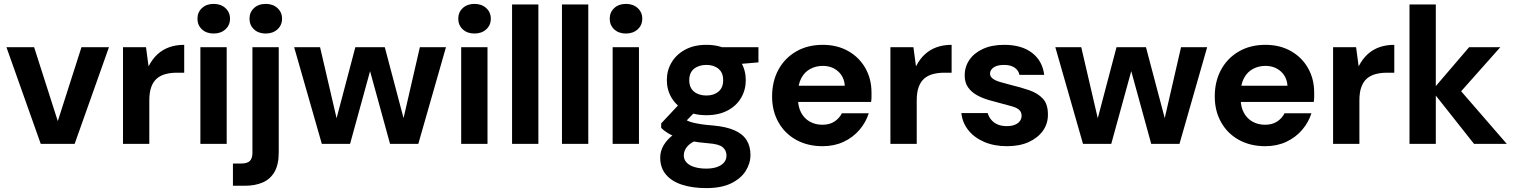

<svg xmlns="http://www.w3.org/2000/svg" viewBox="-20 -738 7762 985"><path d="M189 0 13 -496H155L276 -118H277L398 -496H539L363 0Z M611 0V-496H729L742 -399H743Q762 -436 788.5 -460Q815 -484 849 -496Q883 -508 925 -508V-365H888Q856 -365 829.5 -358Q803 -351 784.5 -335Q766 -319 756 -291.5Q746 -264 746 -223V0Z M1008 0V-496H1143V0ZM1076 -566Q1039 -566 1016 -587.5Q993 -609 993 -642Q993 -675 1016 -696.5Q1039 -718 1076 -718Q1113 -718 1136.5 -696.5Q1160 -675 1160 -642Q1160 -609 1136.5 -587.5Q1113 -566 1076 -566Z M1175 215V101H1216Q1248 101 1261.5 88Q1275 75 1275 45V-496H1410V44Q1410 106 1388.5 143.5Q1367 181 1328 198Q1289 215 1236 215ZM1343 -566Q1306 -566 1283 -587.5Q1260 -609 1260 -642Q1260 -675 1283 -696.5Q1306 -718 1344 -718Q1380 -718 1403.5 -696.5Q1427 -675 1427 -642Q1427 -609 1403.5 -587.5Q1380 -566 1343 -566Z M1631 0 1489 -496H1622L1718 -83H1694L1803 -496H1954L2063 -84L2039 -83L2134 -496H2268L2126 0H1981L1865 -422H1892L1776 0Z M2346 0V-496H2481V0ZM2414 -566Q2377 -566 2354 -587.5Q2331 -609 2331 -642Q2331 -675 2354 -696.5Q2377 -718 2414 -718Q2451 -718 2474.5 -696.5Q2498 -675 2498 -642Q2498 -609 2474.5 -587.5Q2451 -566 2414 -566Z M2607 0V-715H2742V0Z M2863 0V-715H2998V0Z M3123 0V-496H3258V0ZM3191 -566Q3154 -566 3131 -587.5Q3108 -609 3108 -642Q3108 -675 3131 -696.5Q3154 -718 3191 -718Q3228 -718 3251.5 -696.5Q3275 -675 3275 -642Q3275 -609 3251.5 -587.5Q3228 -566 3191 -566Z M3603 227Q3532 227 3478.5 209.5Q3425 192 3396 157Q3367 122 3367 71Q3367 37 3385 6.5Q3403 -24 3437.5 -49Q3472 -74 3523 -92L3573 -26Q3528 -11 3508 11Q3488 33 3488 59Q3488 81 3503 96.5Q3518 112 3544.5 119.5Q3571 127 3603 127Q3635 127 3658 119Q3681 111 3694 96Q3707 81 3707 60Q3707 34 3688 17.5Q3669 1 3614 -3Q3563 -7 3524 -14.5Q3485 -22 3455.5 -32.5Q3426 -43 3405 -56Q3384 -69 3372 -82V-105L3479 -219L3569 -188L3449 -65L3487 -129Q3498 -123 3508.5 -118Q3519 -113 3535 -109Q3551 -105 3576 -101Q3601 -97 3640 -94Q3706 -88 3748 -69.5Q3790 -51 3810 -19.5Q3830 12 3830 57Q3830 100 3805.5 139Q3781 178 3731 202.5Q3681 227 3603 227ZM3604 -147Q3541 -147 3495.5 -171Q3450 -195 3425.5 -236Q3401 -277 3401 -327Q3401 -377 3425.5 -418Q3450 -459 3495.5 -483.5Q3541 -508 3604 -508Q3667 -508 3712.5 -483.5Q3758 -459 3782 -418Q3806 -377 3806 -327Q3806 -277 3782 -236Q3758 -195 3712.5 -171Q3667 -147 3604 -147ZM3604 -248Q3642 -248 3666 -268Q3690 -288 3690 -327Q3690 -365 3666 -385Q3642 -405 3604 -405Q3565 -405 3540.5 -385Q3516 -365 3516 -327Q3516 -288 3540.5 -268Q3565 -248 3604 -248ZM3685 -402 3663 -496H3871V-418Z M4200 12Q4124 12 4065.5 -20Q4007 -52 3974 -110Q3941 -168 3941 -243Q3941 -321 3973.5 -380.5Q4006 -440 4064.5 -474Q4123 -508 4201 -508Q4275 -508 4331.5 -476Q4388 -444 4419.5 -388.5Q4451 -333 4451 -263Q4451 -253 4451 -240.5Q4451 -228 4449 -215H4038V-298H4314Q4311 -344 4279.5 -372Q4248 -400 4201 -400Q4166 -400 4137 -384.5Q4108 -369 4091 -337.5Q4074 -306 4074 -259V-230Q4074 -190 4090 -160Q4106 -130 4134.5 -114Q4163 -98 4199 -98Q4236 -98 4261 -114.5Q4286 -131 4299 -157H4437Q4422 -110 4389 -71.5Q4356 -33 4308 -10.5Q4260 12 4200 12Z M4548 0V-496H4666L4679 -399H4680Q4699 -436 4725.5 -460Q4752 -484 4786 -496Q4820 -508 4862 -508V-365H4825Q4793 -365 4766.5 -358Q4740 -351 4721.5 -335Q4703 -319 4693 -291.5Q4683 -264 4683 -223V0Z M5146 12Q5080 12 5029 -10Q4978 -32 4947.5 -70.5Q4917 -109 4912 -158H5047Q5052 -140 5064.5 -124.5Q5077 -109 5097 -100Q5117 -91 5144 -91Q5171 -91 5188 -98.5Q5205 -106 5213 -118Q5221 -130 5221 -143Q5221 -163 5209 -174Q5197 -185 5173.5 -192Q5150 -199 5118 -207Q5086 -215 5052 -225Q5018 -235 4990.5 -250.5Q4963 -266 4946 -290.5Q4929 -315 4929 -351Q4929 -395 4953 -430.5Q4977 -466 5022.5 -487Q5068 -508 5132 -508Q5221 -508 5274.5 -467Q5328 -426 5337 -354H5210Q5205 -378 5184.5 -391.5Q5164 -405 5131 -405Q5096 -405 5077.5 -392Q5059 -379 5059 -360Q5059 -346 5072 -335.5Q5085 -325 5108.5 -318Q5132 -311 5163 -303Q5217 -290 5260.5 -275Q5304 -260 5330 -232Q5356 -204 5356 -152Q5357 -105 5331 -68Q5305 -31 5258 -9.5Q5211 12 5146 12Z M5536 0 5394 -496H5527L5623 -83H5599L5708 -496H5859L5968 -84L5944 -83L6039 -496H6173L6031 0H5886L5770 -422H5797L5681 0Z M6471 12Q6395 12 6336.5 -20Q6278 -52 6245 -110Q6212 -168 6212 -243Q6212 -321 6244.5 -380.5Q6277 -440 6335.5 -474Q6394 -508 6472 -508Q6546 -508 6602.5 -476Q6659 -444 6690.5 -388.5Q6722 -333 6722 -263Q6722 -253 6722 -240.5Q6722 -228 6720 -215H6309V-298H6585Q6582 -344 6550.5 -372Q6519 -400 6472 -400Q6437 -400 6408 -384.5Q6379 -369 6362 -337.5Q6345 -306 6345 -259V-230Q6345 -190 6361 -160Q6377 -130 6405.5 -114Q6434 -98 6470 -98Q6507 -98 6532 -114.5Q6557 -131 6570 -157H6708Q6693 -110 6660 -71.5Q6627 -33 6579 -10.5Q6531 12 6471 12Z M6819 0V-496H6937L6950 -399H6951Q6970 -436 6996.5 -460Q7023 -484 7057 -496Q7091 -508 7133 -508V-365H7096Q7064 -365 7037.5 -358Q7011 -351 6992.5 -335Q6974 -319 6964 -291.5Q6954 -264 6954 -223V0Z M7542 0 7326 -273 7517 -496H7677L7429 -217V-324L7710 0ZM7211 0V-715H7346V0Z"/></svg>

Font: DM Sans 28pt
Style: Bold
Weight: 700
Version: Version 4.004;gftools[0.9.30]